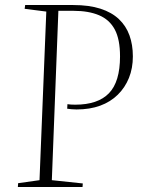

<svg xmlns="http://www.w3.org/2000/svg" viewBox="-20 -743 573 763"><path d="M248 -329Q254 -328 262 -327.5Q270 -327 279 -327Q369 -327 413 -372.5Q457 -418 457 -519Q457 -587 436 -626Q415 -665 373.5 -682.5Q332 -700 272 -700H212L186 -27L309 -14L308 0H51L52 -15L137 -27L164 -697L78 -708L80 -723H271Q334 -723 379 -708.5Q424 -694 452.5 -667Q481 -640 494.5 -602.5Q508 -565 508 -519Q508 -472 492.5 -433.5Q477 -395 448 -366.5Q419 -338 378 -323Q337 -308 284 -308Q272 -308 263.5 -309Q255 -310 247 -311Z"/></svg>

Font: Literata 60pt ExtraLight
Style: Italic
Weight: 250
Italic angle: -2°
Designer: Latin by Veronika Burian and Jose Scaglione. Greek by Irene Vlachou. Cyrillic by Vera Evstafieva
Foundry: TypeTogether
Version: Version 3.103;gftools[0.9.29]